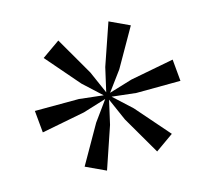

<svg xmlns="http://www.w3.org/2000/svg" viewBox="-55 -876 607 540"><g transform="rotate(10 248.0 -606.0)"><path d="M218.5 -399 229 -526.5 242.5 -596.5 190 -549 86 -473.5 53.5 -529 169.5 -583.5 236.5 -606 169 -627.5 52 -680 84 -735.5 188.5 -662.5 242 -615.5 227 -685 213.5 -813H277.5L267 -685.5L253 -616L305.5 -663L410 -738.5L442 -683.5L326 -628.5L259 -606L326.5 -584.5L444 -532.5L412 -476.5L307 -549.5L253.5 -596.5L268.5 -527L282.5 -399Z"/></g></svg>

Font: Merriweather 120pt Light
Style: Regular
Weight: 300
Version: Version 2.100